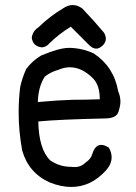

<svg xmlns="http://www.w3.org/2000/svg" viewBox="-20 -728 540 762"><path d="M362 -535Q349 -535 336 -547L261 -622Q215 -594 177 -557Q164 -541 146 -540Q110 -544 106 -579Q110 -605 133 -620Q177 -663 229 -694Q249 -708 269 -708Q288 -708 307 -694Q352 -647 393 -598Q400 -586 400 -574Q400 -559 387 -547Q374 -535 362 -535ZM263 14Q222 14 177 -4Q93 -42 68 -131Q54 -207 54 -283Q54 -332 60 -382Q68 -419 84 -454Q108 -487 144 -508Q216 -538 253 -538Q304 -538 352 -516Q432 -463 449 -366Q458 -345 458 -324Q458 -309 450 -284Q442 -259 400 -258Q214 -254 132 -246Q134 -135 180 -91Q217 -66 261 -66L277 -65Q302 -65 321 -84Q341 -97 347 -119Q358 -153 382 -153Q395 -153 412 -142Q423 -123 423 -104Q423 -77 401 -52Q341 14 263 14ZM130 -323Q205 -330 267 -332Q321 -332 376 -334Q376 -389 350 -416Q306 -461 257 -461Q235 -461 212 -451Q182 -443 158 -424Q132 -385 130 -323Z"/></svg>

Font: Xiaolai Mono SC
Style: Regular
Weight: 400
Monospace: yes
Designer: LXGW / Nozomi Seto
Version: Version 3.113;September 30, 2024